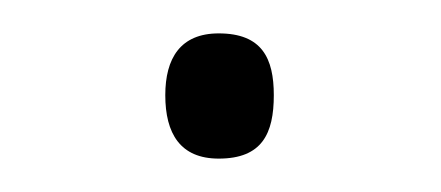

<svg xmlns="http://www.w3.org/2000/svg" viewBox="-20 -87 264 115"><path d="M79 -30C79 -7 88 8 111 8C137 8 144 -7 144 -30C144 -52 137 -67 111 -67C88 -67 79 -52 79 -30Z"/></svg>

Font: Noto Sans Sinhala UI ExtraLight
Style: Regular
Weight: 200
Designer: Jelle Bosma - Monotype Design Team
Foundry: Monotype Imaging Inc.
Version: Version 2.006